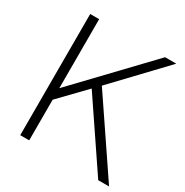

<svg xmlns="http://www.w3.org/2000/svg" viewBox="-163 -835 929 966"><g transform="rotate(30 301.5 -352.0)"><path d="M138 -704V-303L521 -704H586L317 -421L602 0H539L280 -383L138 -236V0H86V-704Z"/></g></svg>

Font: Prodigy Sans Light
Style: Regular
Weight: 300
Designer: Wei Huang
Foundry: Wei Huang
Version: Version 1.003; ttfautohint (v1.8.3)